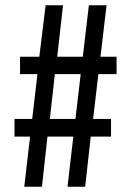

<svg xmlns="http://www.w3.org/2000/svg" viewBox="-20 -708 499 728"><path d="M72 0 94 -190H35V-257H102L122 -427H56V-493H129L153 -688H219L197 -493H294L317 -688H384L361 -493H422V-427H353L333 -257H401V-190H324L303 0H236L258 -190H160L139 0ZM169 -257H266L286 -427H188Z"/></svg>

Font: Saira ExtraCondensed SemiBold
Style: Regular
Weight: 600
Width: 2
Designer: Hector Gatti with collaboration of the Omnibus-Type team
Foundry: Omnibus-Type
Version: Version 1.101